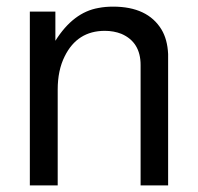

<svg xmlns="http://www.w3.org/2000/svg" viewBox="-20 -559 596 579"><path d="M70 -524H147V-436Q201 -522 277 -535Q287 -537 298 -538Q309 -539 321 -539Q425 -539 467 -470Q485 -440 487 -396V0H404V-363Q404 -432 346 -457Q323 -466 296 -466Q213 -466 175 -389Q154 -347 154 -289V0H70Z"/></svg>

Font: Ekushey Lal Sabuj
Style: Regular
Weight: 400
Designer: Al Mamun Sumon
Foundry: Al Mamun Sumon
Version: Version 1.0